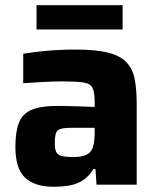

<svg xmlns="http://www.w3.org/2000/svg" viewBox="-20 -708 606 736"><path d="M186 8Q113 8 76 -27Q39 -62 39 -145Q39 -203 52.5 -237.5Q66 -272 101 -287Q136 -302 200 -302Q212 -302 237 -301.5Q262 -301 291 -300Q320 -299 343 -298V-317Q343 -355 334.5 -371.5Q326 -388 299.5 -392Q273 -396 218 -396Q184 -396 140 -393.5Q96 -391 69 -389V-502Q110 -509 161.5 -513.5Q213 -518 270 -518Q350 -518 397 -505.5Q444 -493 467 -467Q490 -441 497 -401.5Q504 -362 504 -308V0H350L346 -60H338Q319 -29 294 -14.5Q269 0 241 4Q213 8 186 8ZM262 -106Q289 -106 306 -112.5Q323 -119 332 -134Q343 -155 343 -199V-218H250Q212 -218 201 -208Q190 -198 190 -160Q190 -138 195 -126.5Q200 -115 215 -110.5Q230 -106 262 -106ZM120 -595V-688H450V-595Z"/></svg>

Font: Saira
Style: Bold
Weight: 700
Designer: Hector Gatti with collaboration of the Omnibus-Type team
Foundry: Omnibus-Type
Version: Version 1.100; ttfautohint (v1.8.3)